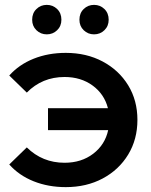

<svg xmlns="http://www.w3.org/2000/svg" viewBox="-20 -759 621 788"><path d="M250 9Q178 9 118 -15Q58 -39 18 -84L90 -154Q154 -91 245 -91Q314 -91 362.5 -128Q411 -165 424 -225H177V-315H423Q408 -373 360 -408Q312 -443 245 -443Q153 -443 90 -379L18 -449Q58 -494 118 -518Q178 -542 250 -542Q335 -542 401.5 -506.5Q468 -471 506 -409Q544 -347 544 -267Q544 -187 506 -124.5Q468 -62 401.5 -26.5Q335 9 250 9ZM366 -618Q341 -618 323.5 -635Q306 -652 306 -678Q306 -705 323.5 -722Q341 -739 366 -739Q391 -739 408.5 -722Q426 -705 426 -678Q426 -652 408.5 -635Q391 -618 366 -618ZM172 -618Q147 -618 129.5 -635Q112 -652 112 -678Q112 -705 129.5 -722Q147 -739 172 -739Q197 -739 214.5 -722Q232 -705 232 -678Q232 -652 214.5 -635Q197 -618 172 -618Z"/></svg>

Font: Montserrat SemiBold
Style: Regular
Weight: 600
Designer: Julieta Ulanovsky
Foundry: Julieta Ulanovsky
Version: Version 9.000; ttfautohint (v1.8.4.7-5d5b)